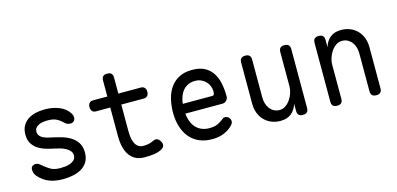

<svg xmlns="http://www.w3.org/2000/svg" viewBox="-66 -1106 3132 1516"><g transform="rotate(-15 1500.0 -347.5)"><path d="M301 10Q271 10 243 6Q215 2 190.5 -7.5Q166 -17 143.5 -32.5Q121 -48 101 -71Q91 -82 86 -96Q81 -110 81 -124Q81 -146 93 -154Q105 -162 119 -162Q130 -162 139 -158Q148 -154 159 -144Q191 -116 221.5 -98Q252 -80 300 -80Q317 -80 339.5 -82Q362 -84 382 -91.5Q402 -99 416 -113Q430 -127 430 -150Q430 -172 416 -187.5Q402 -203 382 -213.5Q362 -224 339.5 -230.5Q317 -237 300 -240Q266 -247 231 -257Q196 -267 167.5 -285Q139 -303 120.5 -332Q102 -361 102 -406Q102 -448 118 -477Q134 -506 161 -524.5Q188 -543 224 -551.5Q260 -560 300 -560Q365 -560 418 -538.5Q471 -517 497 -475Q504 -464 506.5 -455Q509 -446 509 -439Q509 -423 499 -411Q489 -399 469 -399Q460 -399 448 -402.5Q436 -406 425 -417Q401 -441 373.5 -455.5Q346 -470 300 -470Q278 -470 258.5 -466.5Q239 -463 224 -455Q209 -447 200.5 -435.5Q192 -424 192 -407Q192 -387 202.5 -373.5Q213 -360 229.5 -352Q246 -344 265 -339Q284 -334 300 -331Q338 -323 377 -311.5Q416 -300 448 -280Q480 -260 500 -228.5Q520 -197 520 -149Q520 -105 502 -74.5Q484 -44 454 -25.5Q424 -7 384.5 1.5Q345 10 301 10Z M1079 -530Q1099 -530 1109.5 -517.5Q1120 -505 1120 -485Q1120 -465 1109.5 -452.5Q1099 -440 1079 -440H688Q668 -440 657.5 -452.5Q647 -465 647 -485Q647 -505 657.5 -517.5Q668 -530 688 -530ZM1061 -97Q1081 -108 1096.5 -102.5Q1112 -97 1123 -78Q1135 -58 1130.5 -41.5Q1126 -25 1107 -15Q1077 1 1042 5.5Q1007 10 965 10Q929 10 899.5 -3Q870 -16 849 -42.5Q828 -69 816.5 -110Q805 -151 805 -207V-660Q805 -683 816 -694Q827 -705 850 -705Q873 -705 884 -694Q895 -683 895 -660V-224Q895 -152 916.5 -116Q938 -80 980 -80Q1000 -80 1019 -83Q1038 -86 1061 -97Z M1659 -132Q1678 -132 1690.5 -118.5Q1703 -105 1703 -88Q1703 -79 1698.5 -70.5Q1694 -62 1682 -50Q1666 -35 1648 -24Q1630 -13 1609.5 -5Q1589 3 1566.5 6.5Q1544 10 1519 10Q1461 10 1415.5 -9.5Q1370 -29 1338.5 -65.5Q1307 -102 1290 -154.5Q1273 -207 1273 -272Q1273 -329 1285.5 -381.5Q1298 -434 1325.5 -473.5Q1353 -513 1397 -536.5Q1441 -560 1505 -560Q1565 -560 1605 -539.5Q1645 -519 1669.5 -482Q1694 -445 1704.5 -395.5Q1715 -346 1715 -287Q1715 -269 1702 -254.5Q1689 -240 1668 -240H1365Q1369 -200 1382 -169.5Q1395 -139 1415 -119.5Q1435 -100 1461.5 -90Q1488 -80 1520 -80Q1565 -80 1591.5 -94Q1618 -108 1633 -120Q1641 -127 1646 -129.5Q1651 -132 1659 -132ZM1609 -320Q1614 -320 1619.5 -326Q1625 -332 1625 -353Q1625 -374 1617 -395Q1609 -416 1593.5 -432.5Q1578 -449 1555.5 -459.5Q1533 -470 1505 -470Q1474 -470 1449.5 -459Q1425 -448 1407.5 -428Q1390 -408 1379.5 -380.5Q1369 -353 1365 -320Z M2215 -515Q2215 -538 2226 -549Q2237 -560 2260 -560Q2283 -560 2294 -549Q2305 -538 2305 -515V-35Q2305 -12 2294 -1Q2283 10 2260 10Q2237 10 2226 -1Q2215 -12 2215 -35V-94Q2201 -46 2167 -18Q2133 10 2078 10Q2038 10 2004.5 -3.5Q1971 -17 1946.5 -42Q1922 -67 1908.5 -102Q1895 -137 1895 -180V-515Q1895 -538 1906 -549Q1917 -560 1940 -560Q1963 -560 1974 -549Q1985 -538 1985 -515V-206Q1985 -180 1992 -156.5Q1999 -133 2012.5 -115Q2026 -97 2046 -86Q2066 -75 2093 -75Q2120 -75 2142.5 -91Q2165 -107 2181 -130.5Q2197 -154 2206 -182Q2215 -210 2215 -234Z M2585 -35Q2585 -12 2574 -1Q2563 10 2540 10Q2517 10 2506 -1Q2495 -12 2495 -35V-515Q2495 -538 2506 -549Q2517 -560 2540 -560Q2563 -560 2574 -549Q2585 -538 2585 -515V-456Q2599 -504 2633 -532Q2667 -560 2722 -560Q2762 -560 2795.5 -546.5Q2829 -533 2853.5 -508Q2878 -483 2891.5 -448Q2905 -413 2905 -370V-35Q2905 -12 2894 -1Q2883 10 2860 10Q2837 10 2826 -1Q2815 -12 2815 -35V-344Q2815 -370 2808 -393.5Q2801 -417 2787.5 -435Q2774 -453 2754 -464Q2734 -475 2707 -475Q2680 -475 2657.5 -459Q2635 -443 2619 -419.5Q2603 -396 2594 -368Q2585 -340 2585 -316Z"/></g></svg>

Font: Maple Mono
Style: Regular
Weight: 400
Monospace: yes
Designer: subframe7536
Version: Version 7.300